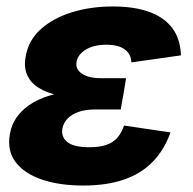

<svg xmlns="http://www.w3.org/2000/svg" viewBox="-20 -570 602 600"><path d="M239.7 9.8Q167 9.8 112.1 -8.5Q57.1 -26.9 29.5 -62.5Q2 -98.1 10.7 -149.4Q15.6 -181.2 34.4 -206.5Q53.2 -231.9 84 -249.8Q114.7 -267.6 157.2 -277.1Q199.7 -286.6 252.9 -286.6H367.2L357.4 -228H278.8Q248 -228 226.1 -220.5Q204.1 -212.9 191.2 -199.5Q178.2 -186 174.8 -167.5Q170.9 -141.6 190.9 -125.7Q210.9 -109.9 259.8 -109.9Q291 -109.9 312.3 -117.2Q333.5 -124.5 346.7 -139.6Q359.9 -154.8 367.7 -177.7L512.7 -156.2Q493.7 -102.1 457.8 -64.9Q421.9 -27.8 367.9 -9Q314 9.8 239.7 9.8ZM250 -263.7Q200.2 -263.7 162.4 -272Q124.5 -280.3 99.6 -296.4Q74.7 -312.5 64.5 -336.7Q54.2 -360.8 60.1 -392.6Q68.4 -443.4 106.9 -478.3Q145.5 -513.2 204.3 -531.5Q263.2 -549.8 332.5 -549.8Q399.9 -549.8 446.8 -532.7Q493.7 -515.6 518.8 -481.7Q543.9 -447.8 545.4 -397L390.6 -375Q389.6 -400.9 369.9 -415.5Q350.1 -430.2 312.5 -430.2Q272 -430.2 247.1 -414.3Q222.2 -398.4 219.2 -376Q215.3 -354 236.1 -339.8Q256.8 -325.7 294.9 -325.7H374L363.8 -263.7Z"/></svg>

Font: Inter 16pt ExtraBold
Style: Italic
Weight: 800
Italic angle: -9.3988°
Version: Version 4.001;git-66647c0bb